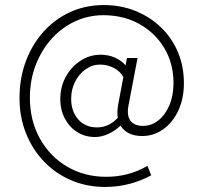

<svg xmlns="http://www.w3.org/2000/svg" viewBox="-20 -594 802 758"><path d="M395 144Q322 144 260.5 117.5Q199 91 153.5 43.5Q108 -4 82.5 -68Q57 -132 57 -207Q57 -285 82 -352Q107 -419 152 -469Q197 -519 257.5 -546.5Q318 -574 390 -574Q458 -574 515.5 -550.5Q573 -527 616 -485.5Q659 -444 682.5 -388Q706 -332 706 -266Q706 -204 683.5 -156.5Q661 -109 623.5 -83Q586 -57 542 -57Q481 -57 456 -98Q432 -76 406 -64.5Q380 -53 355 -53Q316 -53 285 -72.5Q254 -92 236 -126Q218 -160 218 -202Q218 -251 239.5 -290.5Q261 -330 297.5 -354Q334 -378 378 -378Q407 -378 432.5 -367Q458 -356 476 -336L481 -365H523L487 -176Q480 -138 495 -117.5Q510 -97 545 -97Q578 -97 605.5 -119Q633 -141 649 -179Q665 -217 665 -266Q665 -343 629 -403.5Q593 -464 530.5 -499Q468 -534 388 -534Q328 -534 275 -509Q222 -484 182.5 -439.5Q143 -395 120.5 -336Q98 -277 98 -208Q98 -119 137 -48Q176 23 244.5 63.5Q313 104 399 104Q488 104 562 61L577 98Q537 120 491 132Q445 144 395 144ZM363 -91Q410 -91 445 -129Q443 -140 443.5 -152.5Q444 -165 446 -178L467 -290Q454 -313 429 -326Q404 -339 375 -339Q344 -339 318 -320.5Q292 -302 276.5 -271.5Q261 -241 261 -204Q261 -154 289 -122.5Q317 -91 363 -91Z"/></svg>

Font: Red Hat Text
Style: Italic
Weight: 300
Italic angle: -12°
Designer: Pentagram, MCKL
Foundry: Pentagram, MCKL
Version: Version 1.023